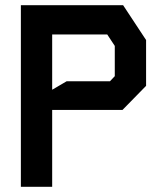

<svg xmlns="http://www.w3.org/2000/svg" viewBox="-20 -716 640 736"><path d="M60 -696V0H180V-294.5H449.5L540 -387V-562.5L452 -696ZM180 -584H391L420 -540V-424L401.5 -404.5H235.5L180 -372Z"/></svg>

Font: Kode
Style: Regular
Weight: 400
Monospace: yes
Designer: Isa Ozler
Foundry: Kadena LLC
Version: Version 1.000;gftools[0.9.28]